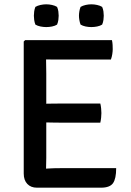

<svg xmlns="http://www.w3.org/2000/svg" viewBox="-20 -869 606 890"><path d="M90 -676.5 96.5 -683H193.5V-596Q193.5 -575 194 -561.8Q194.5 -548.5 194.5 -528V-137.5Q194.5 -124.5 194 -113Q193.5 -101.5 193.5 -87.5V1H151Q123 1 106.5 -16.5Q90 -34 90 -64.5ZM445 -389Q447.5 -379 448.8 -366.5Q450 -354 450 -345Q450 -336 448.8 -323.8Q447.5 -311.5 445 -300.5H257Q245.5 -300.5 228 -300.8Q210.5 -301 191.8 -301.5Q173 -302 158 -302V-387.5Q173 -388 191.8 -388.2Q210.5 -388.5 228 -388.8Q245.5 -389 257 -389ZM499 -683Q501.5 -671 502 -660.2Q502.5 -649.5 502.5 -640.5Q502.5 -631.5 500.5 -618.2Q498.5 -605 494 -593H257Q245.5 -593 228 -593Q210.5 -593 191.8 -593.5Q173 -594 158 -594.5V-683ZM518.5 -89.5Q518.5 -40.5 503.8 -19.8Q489 1 448 1H158V-85Q182 -86.5 205.5 -88Q229 -89.5 259.5 -89.5ZM403.5 -743.5Q390.5 -743.5 377 -746.2Q363.5 -749 353.5 -755Q349.5 -765.5 347.8 -776.5Q346 -787.5 346 -796Q346 -805 347.8 -816Q349.5 -827 353.5 -837Q363.5 -843 377 -846Q390.5 -849 403.5 -849Q416.5 -849 430.2 -846Q444 -843 453.5 -837Q458 -827 459.5 -816Q461 -805 461 -796Q461 -787.5 459.5 -776.5Q458 -765.5 453.5 -755Q444 -749 430.2 -746.2Q416.5 -743.5 403.5 -743.5ZM194.5 -743.5Q181.5 -743.5 167.8 -746.2Q154 -749 144 -755Q140 -765.5 138.5 -776.5Q137 -787.5 137 -796Q137 -805 138.5 -816Q140 -827 144 -837Q154 -843 167.8 -846Q181.5 -849 194.5 -849Q207.5 -849 221.2 -846Q235 -843 244.5 -837Q249 -827 250.5 -816Q252 -805 252 -796Q252 -787.5 250.5 -776.5Q249 -765.5 244.5 -755Q235 -749 221.2 -746.2Q207.5 -743.5 194.5 -743.5Z"/></svg>

Font: Signika Light
Style: Regular
Weight: 400
Version: Version 2.003;gftools[0.9.32]